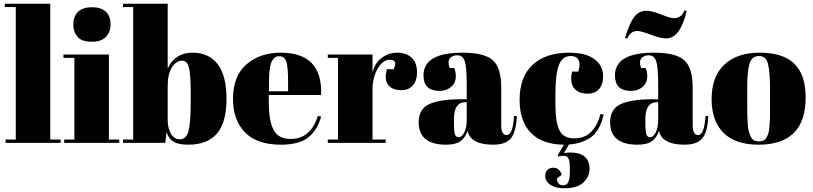

<svg xmlns="http://www.w3.org/2000/svg" viewBox="-20 -770 4381 1035"><path d="M6 -750H251V-18H307V0H10V-18H65V-732H6Z M375 -638Q375 -679 399.5 -705Q424 -731 477 -731Q524 -731 550 -707.5Q576 -684 576 -639Q576 -597 551 -571Q526 -545 475 -545Q420 -545 397.5 -572Q375 -599 375 -638ZM322 -476H567V-18H623V0H326V-18H381V-458H322Z M962 -443Q930 -443 907 -407Q884 -371 884 -308V-122Q884 -79 901.5 -49Q919 -19 949 -19Q984 -19 996 -63Q1008 -107 1008 -217V-269Q1008 -372 998 -407.5Q988 -443 962 -443ZM884 -750V-400Q922 -486 1018 -486Q1106 -486 1153.5 -424Q1201 -362 1201 -237Q1201 -110 1149.5 -50Q1098 10 995 10Q943 10 915.5 -6Q888 -22 878 -59L871 0H643V-18H698V-732H643V-750Z M1236 -237Q1236 -360 1308.5 -423Q1381 -486 1493 -486Q1720 -486 1711 -258H1429V-219Q1429 -121 1454 -71Q1479 -21 1547 -21Q1602 -21 1639 -53.5Q1676 -86 1693 -145L1711 -142Q1692 -70 1642.5 -30Q1593 10 1494 10Q1365 10 1300.5 -56.5Q1236 -123 1236 -237ZM1430 -278H1533V-327Q1533 -408 1523.5 -437.5Q1514 -467 1484 -467Q1457 -467 1443.5 -435.5Q1430 -404 1430 -327Z M2081 -448Q2044 -448 2016 -400Q1988 -352 1988 -286V-18H2059V0H1747V-18H1802V-458H1747V-476H1988V-380Q2001 -431 2038 -458.5Q2075 -486 2122 -486Q2169 -486 2198.5 -459.5Q2228 -433 2228 -379Q2228 -336 2206 -310Q2184 -284 2144 -284Q2093 -284 2071.5 -314Q2050 -344 2066 -397H2102Q2127 -448 2081 -448Z M2467 -235H2496V-312Q2496 -407 2485.5 -439.5Q2475 -472 2445 -472Q2427 -472 2412.5 -462.5Q2398 -453 2398 -432Q2398 -420 2404 -403H2429Q2437 -382 2437 -358Q2437 -323 2412 -301.5Q2387 -280 2349 -280Q2263 -280 2263 -363Q2263 -486 2472 -486Q2591 -486 2636.5 -445.5Q2682 -405 2682 -297V-94Q2682 -42 2711 -42Q2745 -42 2751 -145L2766 -144Q2762 -56 2733 -23Q2704 10 2638 10Q2518 10 2500 -64Q2487 -26 2461 -8Q2435 10 2385 10Q2237 10 2237 -111Q2237 -182 2293.5 -208.5Q2350 -235 2467 -235ZM2453 -30Q2469 -30 2482.5 -55.5Q2496 -81 2496 -126V-219H2489Q2427 -219 2427 -128V-112Q2427 -60 2432.5 -45Q2438 -30 2453 -30Z M3056 -468Q3012 -468 2993 -420Q2974 -372 2974 -261V-209Q2974 -110 2996 -67Q3018 -24 3075 -24Q3136 -24 3171 -64Q3206 -104 3216 -155L3234 -153Q3229 -131 3223.5 -114Q3218 -97 3204 -73.5Q3190 -50 3171.5 -34.5Q3153 -19 3120.5 -6.5Q3088 6 3047 9L3020 55Q3041 52 3053 52Q3158 52 3158 141Q3158 182 3125 213.5Q3092 245 3022 245Q2976 245 2947.5 226.5Q2919 208 2919 179Q2919 158 2931 146Q2943 134 2962 134Q2996 134 3008 172L2982 192Q2982 206 2990 217.5Q2998 229 3016 229Q3035 229 3043.5 211.5Q3052 194 3052 152Q3052 121 3050.5 106.5Q3049 92 3042 81Q3035 70 3020 70Q3006 70 2990 74L2987 65L3020 10Q2904 9 2842.5 -53Q2781 -115 2781 -232Q2781 -356 2851.5 -421Q2922 -486 3048 -486Q3137 -486 3184 -451.5Q3231 -417 3231 -359Q3231 -313 3208.5 -289Q3186 -265 3148 -265Q3107 -265 3083 -286Q3059 -307 3059 -348Q3059 -366 3064 -384H3097Q3104 -404 3104 -420Q3104 -468 3056 -468Z M3499 -235H3528V-312Q3528 -407 3517.5 -439.5Q3507 -472 3477 -472Q3459 -472 3444.5 -462.5Q3430 -453 3430 -432Q3430 -420 3436 -403H3461Q3469 -382 3469 -358Q3469 -323 3444 -301.5Q3419 -280 3381 -280Q3295 -280 3295 -363Q3295 -486 3504 -486Q3623 -486 3668.5 -445.5Q3714 -405 3714 -297V-94Q3714 -42 3743 -42Q3777 -42 3783 -145L3798 -144Q3794 -56 3765 -23Q3736 10 3670 10Q3550 10 3532 -64Q3519 -26 3493 -8Q3467 10 3417 10Q3269 10 3269 -111Q3269 -182 3325.5 -208.5Q3382 -235 3499 -235ZM3485 -30Q3501 -30 3514.5 -55.5Q3528 -81 3528 -126V-219H3521Q3459 -219 3459 -128V-112Q3459 -60 3464.5 -45Q3470 -30 3485 -30ZM3570 -563Q3541 -563 3488 -583Q3435 -603 3416 -603Q3378 -603 3361 -562L3349 -566Q3372 -641 3397 -676.5Q3422 -712 3466 -712Q3493 -712 3543.5 -692Q3594 -672 3611 -672Q3655 -672 3669 -714L3682 -710Q3662 -632 3635 -597.5Q3608 -563 3570 -563Z M4131 -197V-282Q4131 -379 4120.5 -423.5Q4110 -468 4072 -468Q4050 -468 4036.5 -455.5Q4023 -443 4017 -413.5Q4011 -384 4009.5 -356Q4008 -328 4008 -277V-199Q4008 -164 4008.5 -144Q4009 -124 4011 -98.5Q4013 -73 4017 -59.5Q4021 -46 4027.5 -32.5Q4034 -19 4045 -13.5Q4056 -8 4071 -8Q4085 -8 4095 -12.5Q4105 -17 4112 -28.5Q4119 -40 4122.5 -53Q4126 -66 4128 -90.5Q4130 -115 4130.5 -137Q4131 -159 4131 -197ZM3816 -236Q3816 -357 3884.5 -421.5Q3953 -486 4075 -486Q4201 -486 4262 -426.5Q4323 -367 4323 -245Q4323 10 4069 10Q3944 10 3880 -54Q3816 -118 3816 -236Z"/></svg>

Font: Abril Fatface
Style: Regular
Weight: 400
Designer: Veronika Burian, Jos Scaglione
Foundry: TypeTogether
Version: Version 1.001